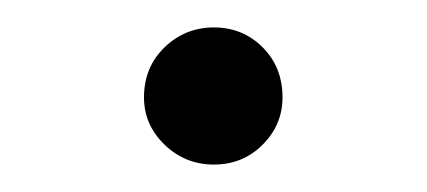

<svg xmlns="http://www.w3.org/2000/svg" viewBox="-20 -108 311 140"><path d="M136 12Q115 12 100 -2.5Q85 -17 85 -37Q85 -59 100 -73.5Q115 -88 136 -88Q157 -88 171.5 -73.5Q186 -59 186 -37Q186 -17 171.5 -2.5Q157 12 136 12Z"/></svg>

Font: Inclusive Sans Light
Style: Regular
Weight: 300
Designer: Olivia King
Foundry: Olivia King
Version: Version 2.004